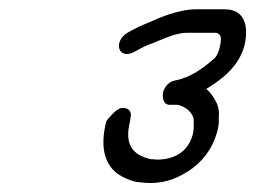

<svg xmlns="http://www.w3.org/2000/svg" viewBox="-20 -661 563 424"><path d="M277.7 -547 288.4 -552.8C294.3 -556.2 300.6 -559.3 306.3 -561.5C335.6 -572.1 364.8 -588.5 392.2 -588.5H457.2C461 -588.5 465.1 -585.1 467.2 -580.6C469.7 -570.4 463.8 -541.5 453.8 -532.5C429.3 -510.5 400.5 -489.6 366.4 -483.3C349.4 -480.1 340.7 -463.9 339.8 -454.9C338.9 -445.5 339.9 -429.5 355.3 -429.5H372.4C390.6 -426.1 407.2 -410.1 407.7 -396.5C407.8 -382.2 409 -372.4 403.3 -356.5C391.7 -324.7 364.2 -308.8 327 -308.5C322.9 -309 318.1 -309.4 312.9 -309.5C271.6 -319 255.1 -342.7 266.7 -391L268.1 -400C272.7 -417.9 260.3 -423.9 248.2 -422.5C235.3 -421.1 214.8 -393.6 214.8 -393.6C198.9 -330.7 211.9 -286 258.9 -266.7C265.8 -263.9 275.9 -258.9 289.1 -258.5C319.6 -254 353.6 -258.3 383.6 -275.8C412.7 -290.9 441.4 -318.3 455.4 -357C461.4 -373.4 464 -386.2 463.1 -399.1C464.5 -412.4 463.2 -426.3 455.7 -438.6C451 -447.5 444.8 -457.1 435.6 -464.6C467.4 -484.3 508.9 -513.2 520.6 -563.8C528 -599.1 523.5 -640.5 476.1 -640.5H411.1C384.3 -640.5 346 -628.1 323.8 -617.9C308.9 -611 290.6 -604.8 273.6 -595.3L262 -589.1C227.7 -567.9 242.5 -527 277.7 -547Z"/></svg>

Font: Take Off
Style: Moose
Weight: 400
Foundry: Cannot Into Space Fonts
Version: Version 0.89